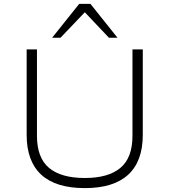

<svg xmlns="http://www.w3.org/2000/svg" viewBox="-20 -959 872 987"><path d="M416 8Q267 8 192 -61Q117 -130 117 -266V-705H170V-261Q170 -148 232 -96Q294 -44 416 -44Q537 -44 599 -96Q661 -148 661 -261V-705H714V-266Q714 -130 639 -61Q564 8 416 8ZM248 -765 387 -939H445L584 -765H540L416 -896L291 -765Z"/></svg>

Font: Nunito Sans 7pt SemiExpanded ExtraLight
Style: Regular
Weight: 250
Width: 6
Designer: Vernon Adams
Foundry: Vernon Adams
Version: Version 3.101;gftools[0.9.27]